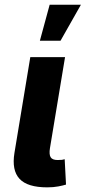

<svg xmlns="http://www.w3.org/2000/svg" viewBox="-20 -787 361 810"><path d="M179.3 3.4Q95.7 3.4 62.4 -32.6Q29 -68.6 40.9 -141.7L107.8 -545.9H254.4L190.7 -161.8Q186.5 -135.8 193.6 -123.8Q200.8 -111.9 223 -111.9Q234.8 -111.9 241.5 -112.7Q248.1 -113.6 252.9 -115.3L258.5 -8.3Q247 -4.6 226.2 -0.6Q205.5 3.4 179.3 3.4ZM148.2 -615.1 189.5 -767.1H321.4L235.3 -615.1Z"/></svg>

Font: Inter
Style: Italic
Weight: 400
Italic angle: -9.3988°
Designer: Rasmus Andersson
Foundry: rsms
Version: Version 4.001;git-66647c0bb